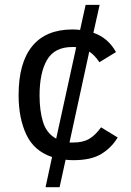

<svg xmlns="http://www.w3.org/2000/svg" viewBox="-20 -649 543 796"><path d="M168.9 127 195.8 2Q121.1 -22.9 89.1 -91.1Q57.1 -159.2 57.1 -254.9Q57.1 -388.7 113.8 -457.8Q170.4 -526.9 280.8 -526.9Q296.4 -526.9 312 -524.9L335 -628.9H393.1L367.2 -513.2Q428.2 -492.2 460.9 -433.1L392.1 -391.1Q372.1 -420.9 350.1 -435.1L268.1 -58.1H283.2Q324.2 -58.1 350.1 -73.5Q376 -88.9 398.9 -121.1L467.8 -79.1Q443.8 -38.1 401.4 -11.5Q358.9 15.1 284.2 15.1Q267.6 15.1 252 13.2L227.1 127ZM144 -252.9Q144 -189.9 158.4 -143.1Q172.9 -96.2 212.9 -74.2L295.9 -453.1L288.1 -454.1H279.8Q206.1 -454.1 175 -400.6Q144 -347.2 144 -252.9Z"/></svg>

Font: Lorenzo Sans
Style: Regular
Weight: 400
Foundry: Intel Corporation
Version: Version 1.00; ttfautohint (v1.5)